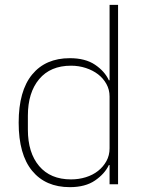

<svg xmlns="http://www.w3.org/2000/svg" viewBox="-20 -760 607 792"><path d="M432 -79H429Q412 -43 372 -15.5Q332 12 268 12Q168 12 112.5 -55.5Q57 -123 57 -254Q57 -385 112.5 -452.5Q168 -520 268 -520Q332 -520 372 -493Q412 -466 429 -429H432V-740H467V0H432ZM273 -20Q305 -20 334 -29Q363 -38 384.5 -55Q406 -72 419 -95.5Q432 -119 432 -148V-362Q432 -390 419 -413.5Q406 -437 384.5 -453.5Q363 -470 334 -479.5Q305 -489 273 -489Q188 -489 141.5 -433.5Q95 -378 95 -283V-225Q95 -130 141.5 -75Q188 -20 273 -20Z"/></svg>

Font: IBM Plex Sans Devanagari ExtraLight
Style: Regular
Weight: 200
Designer: Mike Abbink, Paul van der Laan, Pieter van Rosmalen, Erin McLaughlin
Foundry: Bold Monday
Version: Version 1.1